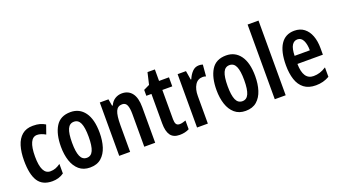

<svg xmlns="http://www.w3.org/2000/svg" viewBox="-64 -1344 3231 1836"><g transform="rotate(-20 1552.0 -426.0)"><path d="M227 -41Q127 -41 82.5 -109.5Q38 -178 38 -319Q38 -404 57.5 -468Q77 -532 119.5 -568Q162 -604 230 -604Q273 -604 302 -595.5Q331 -587 355 -572L323 -481Q276 -508 238 -508Q194 -508 172 -460Q150 -412 150 -320Q150 -137 241 -137Q270 -137 294 -146Q318 -155 345 -174V-77Q318 -58 288.5 -49.5Q259 -41 227 -41Z M809 -323Q809 -244 789 -180.5Q769 -117 725.5 -79Q682 -41 611 -41Q544 -41 500.5 -78.5Q457 -116 436 -179.5Q415 -243 415 -323Q415 -451 462 -527.5Q509 -604 613 -604Q704 -604 756.5 -532Q809 -460 809 -323ZM528 -322Q528 -230 548 -184.5Q568 -139 613 -139Q657 -139 677 -184Q697 -229 697 -323Q697 -417 677 -461.5Q657 -506 613 -506Q568 -506 548 -461.5Q528 -417 528 -322Z M1136 -604Q1202 -604 1238.5 -556Q1275 -508 1275 -414V-51H1164V-384Q1164 -444 1150.5 -474.5Q1137 -505 1103 -505Q1057 -505 1038.5 -463Q1020 -421 1020 -321V-51H909V-594H997L1009 -525H1016Q1034 -565 1066 -584.5Q1098 -604 1136 -604Z M1558 -138Q1572 -138 1587 -142Q1602 -146 1620 -152V-63Q1578 -41 1523 -41Q1459 -41 1430 -81Q1401 -121 1401 -202V-502H1349V-562L1409 -591L1437 -711H1512V-594H1613V-502H1512V-204Q1512 -171 1522 -154.5Q1532 -138 1558 -138Z M1920 -604Q1928 -604 1937.5 -603Q1947 -602 1959 -598L1949 -481Q1942 -484 1932.5 -485.5Q1923 -487 1917 -487Q1865 -487 1838 -443.5Q1811 -400 1811 -331V-51H1701V-594H1786L1801 -503H1807Q1824 -545 1852 -574.5Q1880 -604 1920 -604Z M2392 -323Q2392 -244 2372 -180.5Q2352 -117 2308.5 -79Q2265 -41 2194 -41Q2127 -41 2083.5 -78.5Q2040 -116 2019 -179.5Q1998 -243 1998 -323Q1998 -451 2045 -527.5Q2092 -604 2196 -604Q2287 -604 2339.5 -532Q2392 -460 2392 -323ZM2111 -322Q2111 -230 2131 -184.5Q2151 -139 2196 -139Q2240 -139 2260 -184Q2280 -229 2280 -323Q2280 -417 2260 -461.5Q2240 -506 2196 -506Q2151 -506 2131 -461.5Q2111 -417 2111 -322Z M2603 -51H2492V-811H2603Z M2890 -603Q2949 -603 2989 -572Q3029 -541 3049.5 -486.5Q3070 -432 3070 -361V-294H2811Q2813 -132 2918 -132Q2951 -132 2982 -141.5Q3013 -151 3047 -173V-77Q3016 -59 2981.5 -50Q2947 -41 2909 -41Q2835 -41 2789.5 -76Q2744 -111 2723.5 -173.5Q2703 -236 2703 -319Q2703 -457 2750.5 -530Q2798 -603 2890 -603ZM2890 -515Q2855 -515 2834.5 -482.5Q2814 -450 2812 -376H2967Q2967 -437 2948 -476Q2929 -515 2890 -515Z"/></g></svg>

Font: Noto Sans Tamil UI ExtraCondensed SemiBold
Style: Regular
Weight: 600
Width: 2
Designer: Jelle Bosma - Monotype Design Team
Foundry: Monotype Imaging Inc.
Version: Version 2.004; ttfautohint (v1.8.4.7-5d5b)